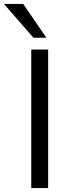

<svg xmlns="http://www.w3.org/2000/svg" viewBox="-64 -957 360 977"><path d="M95 0V-705H181V0ZM106 -765 -44 -937H54L172 -765Z"/></svg>

Font: Nunito Sans 10pt
Style: Regular
Weight: 400
Designer: Vernon Adams
Foundry: Vernon Adams
Version: Version 3.101;gftools[0.9.27]